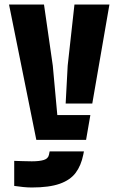

<svg xmlns="http://www.w3.org/2000/svg" viewBox="-20 -620 525 851"><path d="M141 0 20 -600H175L214 -329L234 -110H380.5L361.5 0ZM121 211Q103 211 82.8 209Q62.5 207 43 204V93Q57.5 93.5 81.8 94.2Q106 95 121 95Q155 95 174.2 89Q193.5 83 197 66L200 51H352L349 66Q339.5 113.5 315.5 145.8Q291.5 178 244.8 194.5Q198 211 121 211ZM271 -161 280 -329 310 -600H465L389 -161Z"/></svg>

Font: Big Shoulders Stencil Text Thin Black
Style: Regular
Weight: 900
Version: Version 2.001